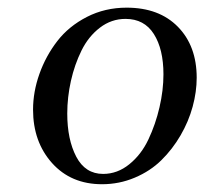

<svg xmlns="http://www.w3.org/2000/svg" viewBox="-20 -472 531 499"><path d="M65.9 -187Q65.9 -233.4 82.5 -280Q99.1 -326.7 128.9 -365.2Q158.7 -403.8 205.8 -428Q252.9 -452.1 309.1 -452.1Q393.6 -452.1 442.4 -402.3Q491.2 -352.5 491.2 -270Q491.2 -233.4 480.7 -194.8Q470.2 -156.2 449.2 -120.1Q428.2 -84 399.4 -55.7Q370.6 -27.3 330.3 -10.3Q290 6.8 245.1 6.8Q164.6 6.8 115.2 -48.3Q65.9 -103.5 65.9 -187ZM154.8 -176.8Q154.8 -109.4 178.2 -64.7Q201.7 -20 248 -20Q285.2 -20 316.2 -45.2Q347.2 -70.3 365.7 -109.6Q384.3 -148.9 394.5 -193.1Q404.8 -237.3 404.8 -278.8Q404.8 -344.2 379.9 -383.5Q355 -422.9 306.2 -422.9Q269.5 -422.9 239.7 -400.1Q210 -377.4 191.9 -340.8Q173.8 -304.2 164.3 -261.7Q154.8 -219.2 154.8 -176.8Z"/></svg>

Font: Dehuti Alt
Style: Bold-Italic
Weight: 700
Version: Version 1.2